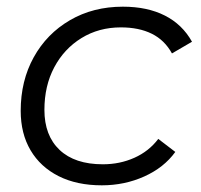

<svg xmlns="http://www.w3.org/2000/svg" viewBox="-20 -550 603 575"><path d="M285 5Q210 5 155.5 -22.5Q101 -50 71.5 -100Q42 -150 42 -218Q42 -308 81 -378.5Q120 -449 189.5 -489.5Q259 -530 348 -530Q421 -530 473.5 -503.5Q526 -477 555 -425L495 -390Q473 -430 434.5 -449Q396 -468 342 -468Q276 -468 224 -436Q172 -404 142.5 -348.5Q113 -293 113 -221Q113 -144 158.5 -101Q204 -58 288 -58Q339 -58 382.5 -77.5Q426 -97 454 -134L505 -95Q471 -48 412 -21.5Q353 5 285 5Z"/></svg>

Font: MOST Montserrat
Style: Italic
Weight: 400
Italic angle: -11.3°
Designer: Julieta Ulanovsky
Foundry: Julieta Ulanovsky
Version: Version 8.000;March 11, 2024;FontCreator 15.0.0.2926 64-bit